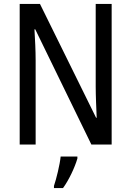

<svg xmlns="http://www.w3.org/2000/svg" viewBox="-20 -734 666 975"><path d="M547 0V-714H466V-294C466 -247 469 -187 471 -136H468L183 -714H80V0H161V-426C161 -477 158 -533 155 -585H159L444 0ZM373 71V61H288C284 102 266 175 254 210V221H300C330 180 360 116 373 71Z"/></svg>

Font: Noto Sans Devanagari UI Condensed
Style: Regular
Weight: 400
Width: 3
Designer: Jelle Bosma - Monotype Design Team
Foundry: Monotype Imaging Inc.
Version: Version 2.004